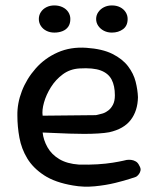

<svg xmlns="http://www.w3.org/2000/svg" viewBox="-20 -673 581 707"><path d="M249 10Q183 -1 142.5 -27.5Q102 -54 80.5 -89.5Q59 -125 51.5 -166Q44 -207 44 -247Q43 -292 60.5 -337.5Q78 -383 111.5 -421Q145 -459 192.5 -480Q240 -501 298 -497Q357 -493 394 -474.5Q431 -456 451.5 -429Q472 -402 479.5 -372Q487 -342 488 -315Q487 -265 461.5 -231.5Q436 -198 382 -186Q366 -183 341.5 -181.5Q317 -180 289.5 -180Q262 -180 235.5 -181Q209 -182 186.5 -183Q164 -184 150.5 -184.5Q137 -185 137 -185Q140 -157 155 -130.5Q170 -104 198.5 -87Q227 -70 270 -67Q307 -66 339 -68Q371 -70 395.5 -74Q420 -78 433 -81Q446 -84 446 -84Q446 -84 451.5 -84.5Q457 -85 464.5 -84Q472 -83 480 -78.5Q488 -74 493 -63Q499 -53 497.5 -45.5Q496 -38 492 -32.5Q488 -27 484.5 -24.5Q481 -22 481 -22Q481 -22 460 -15Q439 -8 404.5 0.5Q370 9 329 13Q288 17 249 10ZM137 -247 333 -249Q333 -249 340 -250.5Q347 -252 357.5 -255Q368 -258 378.5 -266Q389 -274 396 -287.5Q403 -301 403 -322Q403 -357 391 -380Q379 -403 351 -413.5Q323 -424 273 -421Q238 -419 211.5 -399.5Q185 -380 167.5 -352Q150 -324 142 -295.5Q134 -267 137 -247ZM392 -553Q376 -553 363 -559.5Q350 -566 342 -577.5Q334 -589 334 -603Q334 -617 342 -628.5Q350 -640 363 -646.5Q376 -653 392 -653Q409 -653 422 -646.5Q435 -640 442.5 -628.5Q450 -617 450 -603Q450 -578 433 -565.5Q416 -553 392 -553ZM180 -553Q164 -553 151 -559.5Q138 -566 130.5 -577.5Q123 -589 123 -603Q123 -617 130.5 -628.5Q138 -640 151 -646.5Q164 -653 180 -653Q197 -653 210.5 -646.5Q224 -640 231.5 -628.5Q239 -617 239 -603Q239 -586 231.5 -575Q224 -564 210.5 -558.5Q197 -553 180 -553Z"/></svg>

Font: Sour Gummy
Style: Regular
Weight: 400
Designer: Stefie Justprince
Foundry: Eifetstype
Version: Version 1.000